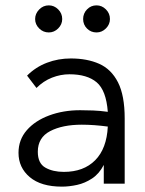

<svg xmlns="http://www.w3.org/2000/svg" viewBox="-20 -685 540 716"><path d="M211 11Q133 11 91 -24.5Q49 -60 49 -115Q49 -164 80 -199.5Q111 -235 163.5 -254.5Q216 -274 279 -274Q302 -274 327.5 -273Q353 -272 382 -268Q376 -348 340.5 -378Q305 -408 239 -408Q206 -408 174 -395.5Q142 -383 116 -357L81 -403Q113 -435 155 -451Q197 -467 244 -467Q305 -467 350 -447Q395 -427 420 -378Q445 -329 445 -243V0H367V-70Q350 -37 323.5 -19.5Q297 -2 267.5 4.5Q238 11 211 11ZM121 -119Q121 -76 149 -60Q177 -44 218 -44Q292 -44 335 -87.5Q378 -131 382 -213Q330 -220 285 -220Q213 -220 167 -196Q121 -172 121 -119ZM162 -564Q141 -564 126 -579Q111 -594 111 -614Q111 -634 126 -649.5Q141 -665 162 -665Q182 -665 197 -650Q212 -635 212 -614Q212 -594 197 -579Q182 -564 162 -564ZM340 -564Q319 -564 304.5 -578.5Q290 -593 290 -614Q290 -635 304.5 -650Q319 -665 340 -665Q360 -665 375 -650Q390 -635 390 -614Q390 -594 375 -579Q360 -564 340 -564Z"/></svg>

Font: Ligconsolata
Style: Regular
Weight: 400
Monospace: yes
Designer: Raph Levien, Cyreal, Brenton Simpson
Foundry: Raph Levien, Cyreal, Google
Version: Version 3.001; ttfautohint (v1.8.2.53-6de2)